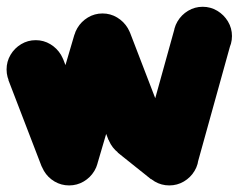

<svg xmlns="http://www.w3.org/2000/svg" viewBox="-57 -548 715 575"><path d="M-37.3 -340Q-37.3 -316.3 -25.5 -296.3Q-13.7 -276.3 6.3 -264.5Q26.3 -252.7 50 -252.7Q73.7 -252.7 93.7 -264.5Q113.7 -276.3 125.7 -296.3Q137.7 -316.3 137.7 -340Q137.7 -363.7 125.7 -383.7Q113.7 -403.7 93.7 -415.7Q73.7 -427.7 50 -427.7Q26.3 -427.7 6.3 -415.7Q-13.7 -403.7 -25.5 -383.7Q-37.3 -363.7 -37.3 -340Z M132 -371.3 -32 -308.7 68 -48.7 232 -111.3Z M62.7 -80Q62.7 -56.3 74.5 -36.3Q86.3 -16.3 106.3 -4.5Q126.3 7.3 150 7.3Q173.7 7.3 193.7 -4.5Q213.7 -16.3 225.7 -36.3Q237.7 -56.3 237.7 -80Q237.7 -103.7 225.7 -123.7Q213.7 -143.7 193.7 -155.7Q173.7 -167.7 150 -167.7Q126.3 -167.7 106.3 -155.7Q86.3 -143.7 74.5 -123.7Q62.7 -103.7 62.7 -80Z M66 -104.7 234 -55.3 334 -395.3 166 -444.7Z M162.7 -420Q162.7 -396.3 174.5 -376.3Q186.3 -356.3 206.3 -344.5Q226.3 -332.7 250 -332.7Q273.7 -332.7 293.7 -344.5Q313.7 -356.3 325.7 -376.3Q337.7 -396.3 337.7 -420Q337.7 -443.7 325.7 -463.7Q313.7 -483.7 293.7 -495.7Q273.7 -507.7 250 -507.7Q226.3 -507.7 206.3 -495.7Q186.3 -483.7 174.5 -463.7Q162.7 -443.7 162.7 -420Z M332 -451.3 168 -388.7 268 -128.7 432 -191.3Z M262.7 -160Q262.7 -136.3 274.5 -116.3Q286.3 -96.3 306.3 -84.5Q326.3 -72.7 350 -72.7Q373.7 -72.7 393.7 -84.5Q413.7 -96.3 425.7 -116.3Q437.7 -136.3 437.7 -160Q437.7 -183.7 425.7 -203.7Q413.7 -223.7 393.7 -235.7Q373.7 -247.7 350 -247.7Q326.3 -247.7 306.3 -235.7Q286.3 -223.7 274.5 -203.7Q262.7 -183.7 262.7 -160Z M404.7 -228.7 295.3 -91.3 395.3 -11.3 504.7 -148.7Z M362.7 -80Q362.7 -56.3 374.5 -36.3Q386.3 -16.3 406.3 -4.5Q426.3 7.3 450 7.3Q473.7 7.3 493.7 -4.5Q513.7 -16.3 525.7 -36.3Q537.7 -56.3 537.7 -80Q537.7 -103.7 525.7 -123.7Q513.7 -143.7 493.7 -155.7Q473.7 -167.7 450 -167.7Q426.3 -167.7 406.3 -155.7Q386.3 -143.7 374.5 -123.7Q362.7 -103.7 362.7 -80Z M366 -103 534 -57 634 -417 466 -463Z M462.7 -440Q462.7 -416.3 474.5 -396.3Q486.3 -376.3 506.3 -364.5Q526.3 -352.7 550 -352.7Q573.7 -352.7 593.7 -364.5Q613.7 -376.3 625.7 -396.3Q637.7 -416.3 637.7 -440Q637.7 -463.7 625.7 -483.7Q613.7 -503.7 593.7 -515.7Q573.7 -527.7 550 -527.7Q526.3 -527.7 506.3 -515.7Q486.3 -503.7 474.5 -483.7Q462.7 -463.7 462.7 -440Z"/></svg>

Font: Linefont Thin
Style: Regular
Weight: 100
Monospace: yes
Version: Version 3.002;gftools[0.9.33]